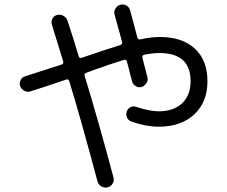

<svg xmlns="http://www.w3.org/2000/svg" viewBox="-20 -804 1040 878"><path d="M118.2 -385.7Q104.5 -381.8 90.8 -389.2Q77.1 -396.5 72.3 -410.2Q67.4 -423.8 74.2 -437.5Q81.1 -451.2 94.7 -455.1Q179.7 -482.4 261.7 -508.8Q272.5 -512.7 268.6 -524.4L217.8 -689.5Q212.9 -704.1 219.2 -717.8Q225.6 -731.4 240.7 -735.4Q255.9 -739.3 269.5 -731.9Q283.2 -724.6 288.1 -710.9Q312.5 -638.7 339.8 -546.9Q342.8 -536.1 354.5 -540Q355.5 -540 357.4 -541Q359.4 -542 360.4 -542Q468.8 -579.1 529.3 -597.7Q541 -601.6 538.1 -612.3Q532.2 -636.7 520 -678.7Q507.8 -720.7 503.9 -737.3Q500 -751 507.8 -764.6Q515.6 -778.3 530.3 -782.2Q544.9 -786.1 558.1 -778.8Q571.3 -771.5 575.2 -755.9Q597.7 -673.8 608.4 -631.8Q611.3 -622.1 622.1 -624Q669.9 -634.8 711.9 -634.8Q813.5 -634.8 871.1 -581.5Q928.7 -528.3 928.7 -432.6Q928.7 -336.9 868.2 -280.8Q807.6 -224.6 706.1 -224.6Q647.5 -224.6 581.1 -248Q567.4 -252.9 561 -266.1Q554.7 -279.3 559.6 -293.9Q563.5 -306.6 576.2 -313.5Q588.9 -320.3 602.5 -315.4Q660.2 -295.9 706.1 -294.9Q773.4 -294.9 812.5 -331.5Q851.6 -368.2 851.6 -432.6Q851.6 -561.5 709 -561.5Q679.7 -561.5 639.6 -553.7Q634.8 -552.7 632.3 -548.8Q629.9 -544.9 630.9 -541Q646.5 -479.5 654.3 -450.2Q658.2 -436.5 649.4 -423.3Q640.6 -410.2 627 -406.2Q613.3 -402.3 600.6 -410.2Q587.9 -418 584 -431.6Q574.2 -471.7 560.5 -522.5Q556.6 -533.2 546.9 -530.3Q483.4 -510.7 410.2 -484.4Q405.3 -482.4 392.1 -477.5Q378.9 -472.7 374 -470.7Q363.3 -467.8 367.2 -457Q430.7 -249 499 7.8Q502.9 22.5 495.1 35.6Q487.3 48.8 472.2 52.7Q457 56.6 443.4 48.3Q429.7 40 425.8 25.4Q357.4 -232.4 296.9 -432.6Q293 -443.4 283.2 -440.4Q192.4 -409.2 118.2 -385.7Z"/></svg>

Font: Rounded-X Mgen+ 2m regular
Style: Regular
Weight: 400
Designer: [Source Han Sans]
Ryoko NISHIZUKA  (kana & ideographs); Paul D. Hunt (Latin, Greek & Cyrillic); Wenlong ZHANG  (bopomofo
Version: Version 1.059.20150602